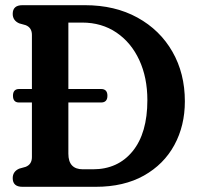

<svg xmlns="http://www.w3.org/2000/svg" viewBox="-20 -720 762 740"><path d="M29 -33.5Q29 -59 54 -70L79 -77Q103 -86.5 103 -114.5V-325H53.5Q30 -325 30 -351Q30 -377 54 -377H103V-585.5Q103 -613.5 79 -623L54 -630Q29 -641 29 -666.5Q29 -700 66.5 -700H307.5Q423 -700 509.8 -652.2Q596.5 -604.5 644.5 -520.8Q692.5 -437 692.5 -329.5Q692.5 -235.5 652 -161Q611.5 -86.5 534.5 -43.2Q457.5 0 348.5 0H66.5Q29 0 29 -33.5ZM338 -67.5Q434.5 -67.5 491.2 -137.2Q548 -207 548 -334Q548 -421 516.8 -488.5Q485.5 -556 428.8 -594.5Q372 -633 296.5 -633H243.5V-377H369.5Q394 -377 394 -351Q394 -325 369.5 -325H243.5V-127.5Q243.5 -67.5 299.5 -67.5Z"/></svg>

Font: Fraunces 144pt S100 SemiBold
Style: Regular
Weight: 600
Version: Version 1.000; ttfautohint (v1.8.3)